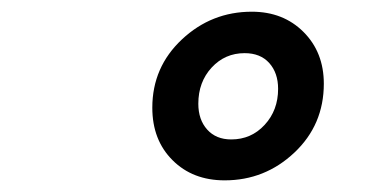

<svg xmlns="http://www.w3.org/2000/svg" viewBox="-20 -706 640 328"><path d="M363.8 -397.9Q309.1 -397.9 274.7 -432.4Q240.2 -466.8 240.2 -522Q240.2 -591.3 290.8 -638.7Q341.3 -686 410.2 -686Q463.9 -686 498.5 -651.4Q533.2 -616.7 533.2 -563Q533.2 -492.7 482.9 -445.3Q432.6 -397.9 363.8 -397.9ZM375 -467.8Q409.2 -467.8 432.1 -492.7Q455.1 -517.6 455.1 -554.2Q455.1 -581.5 439.9 -598.4Q424.8 -615.2 397.9 -615.2Q364.3 -615.2 341.6 -590.6Q318.8 -565.9 318.8 -528.8Q318.8 -501.5 334 -484.6Q349.1 -467.8 375 -467.8Z"/></svg>

Font: Office Code Pro D Bold Italic
Style: Regular
Weight: 700
Italic angle: -9°
Designer: Nathan Rutzky & Paul D. Hunt
Foundry: Adobe Systems Incorporated
Version: Version 1.004;PS 001.004;hotconv 1.0.70;makeotf.lib2.5.58329